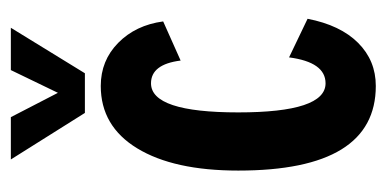

<svg xmlns="http://www.w3.org/2000/svg" viewBox="-204 -516 730 363"><g transform="rotate(-90 161.5 -335.0)"><path d="M307 -119Q295 -57 261.5 -23.5Q228 10 180 10Q20 10 20 -250Q20 -372 62 -441Q104 -510 180 -510Q228 -510 261.5 -477Q295 -444 302 -392L228 -359Q221 -415 185 -415Q130 -415 130 -250Q130 -85 185 -85Q225 -85 234 -154ZM204 -540H129L41 -680H121L167 -591L210 -680H290Z"/></g></svg>

Font: Gully ECD Medium
Style: Regular
Weight: 500
Width: 2
Designer: jaikishan Patel
Foundry: MagicType
Version: Version 1.000;Glyphs 3.2 (3242)